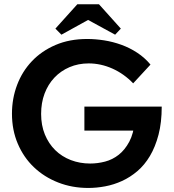

<svg xmlns="http://www.w3.org/2000/svg" viewBox="-20 -898 838 926"><path d="M405.5 8.5Q446 8.5 487.6 0.6Q529.2 -7.2 568.6 -25.2Q608 -43.2 642.6 -72.7Q677.2 -102.2 703.1 -145.7Q729 -189.2 744.5 -248.1Q760 -307 760 -384H387V-268H673L630.2 -314.8Q624.7 -254.3 603.5 -214.5Q582.2 -174.8 552.4 -151.4Q522.5 -128 486.6 -118.6Q450.7 -109.3 415 -109.3Q365 -109.3 321.5 -126Q278 -142.8 246.3 -174Q214.5 -205.3 196.4 -249.4Q178.3 -293.5 178.3 -348.5Q178.3 -402.2 195 -446.7Q211.8 -491.2 242.4 -523.6Q273 -556 315.3 -574.1Q357.5 -592.2 407.7 -592.2Q436.7 -592.2 465.7 -585.9Q494.7 -579.5 522.6 -567Q550.5 -554.5 575.7 -536.5Q601 -518.5 622.2 -496L705.8 -586.5Q678 -620 641.8 -643.7Q605.5 -667.5 565 -682.1Q524.5 -696.7 482.1 -703.4Q439.7 -710 400.7 -710Q315 -710 247.9 -681.1Q180.7 -652.3 133.9 -602.9Q87 -553.5 62.4 -488.1Q37.7 -422.8 37.7 -349.5Q37.7 -270.5 65.9 -204.6Q94 -138.7 143.6 -91.5Q193.2 -44.2 260.4 -17.9Q327.5 8.5 405.5 8.5ZM353 -877.5 247.2 -760 276.2 -730.7 437.2 -819.7 372.5 -819.5 535.3 -730.7 562.8 -760 457.3 -877.5Z"/></svg>

Font: Tilda Sans VF
Style: Regular
Weight: 400
Designer: ParaType Ltd
Foundry: ParaType Ltd
Version: Version 1.010